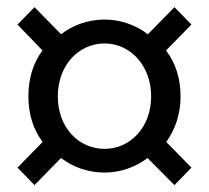

<svg xmlns="http://www.w3.org/2000/svg" viewBox="-20 -642 595 547"><path d="M78.3 -114.6 153.8 -191.9C188.8 -165.1 232.1 -150.4 278.2 -150.4C321.9 -150.4 365.5 -165.1 400.3 -191.9L477 -114.6L525.4 -164.5L453.6 -237.6C478.8 -272.6 494.4 -316 494.4 -367.6C494.4 -419.3 479.6 -463.7 453 -498.3L525.4 -572L477 -621.6L401.3 -544.4C366.3 -571.2 322.3 -586.3 278.2 -586.3C232.1 -586.3 188.4 -571.2 154 -544.4L78.3 -621.6L29.9 -572L101 -498.3C75.1 -463.7 60.9 -419.3 60.9 -367.6C60.9 -316 75.1 -272.6 101.4 -237.6L29.9 -164.5ZM278.2 -217.9C204.6 -217.9 144.7 -277.8 144.7 -367.6C144.7 -456.6 204.6 -518.2 278.2 -518.2C349.7 -518.2 410.6 -456.6 410.6 -367.6C410.6 -277.8 349.7 -217.9 278.2 -217.9Z"/></svg>

Font: Source Han Sans JP VF
Style: Regular
Weight: 250
Designer: Ryoko NISHIZUKA 西塚涼子 (kana, bopomofo & ideographs); Paul D. Hunt (Latin, Greek & Cyrillic); Sandoll Communications 산돌커뮤니
Foundry: Adobe
Version: Version 2.004;hotconv 1.0.118;makeotfexe 2.5.65603